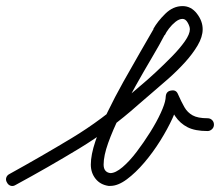

<svg xmlns="http://www.w3.org/2000/svg" viewBox="-40 -580 722 630"><path d="M-17 19Q-22 11 -19.5 3Q-17 -5 -9 -9Q96 -67 195.5 -127Q295 -187 385 -268Q396 -278 419.5 -297.5Q443 -317 470.5 -342.5Q498 -368 524 -394.5Q550 -421 566.5 -444.5Q583 -468 583 -484Q583 -493 576 -505.5Q569 -518 559 -518Q548 -518 536 -508.5Q524 -499 514.5 -486.5Q505 -474 501 -465Q501 -465 500 -465Q500 -465 500 -465Q484 -434 458.5 -391Q433 -348 405.5 -299Q378 -250 354 -201.5Q330 -153 315 -111Q300 -69 300 -40Q300 -15 322 -12Q322 -12 322 -12Q339 -12 362 -31.5Q385 -51 408.5 -82Q432 -113 453 -146.5Q474 -180 487.5 -209.5Q501 -239 503 -255Q503 -255 503 -254Q503 -254 503 -254Q503 -257 503.5 -259.5Q504 -262 504 -265Q506 -281 522 -283Q538 -286 544 -271Q555 -246 565 -228.5Q575 -211 592 -201.5Q609 -192 641 -192Q650 -192 656 -186Q662 -180 662 -171Q662 -162 655.5 -156Q649 -150 641 -150Q600 -150 575.5 -162.5Q551 -175 535 -198.5Q519 -222 506 -255Q503 -262 509 -267Q515 -272 523 -273Q532 -275 539.5 -272Q547 -269 546 -261Q546 -257 545 -250Q545 -250 545 -250Q545 -249 545 -249Q542 -227 526 -192Q510 -157 486 -118.5Q462 -80 433.5 -46.5Q405 -13 376 8.5Q347 30 322 30Q319 30 316 30Q289 26 273.5 6.5Q258 -13 258 -40Q258 -72 273 -116.5Q288 -161 312.5 -211.5Q337 -262 365 -312Q393 -362 419 -407Q445 -452 464 -485Q464 -485 464 -485Q463 -485 463 -485Q477 -510 502.5 -535Q528 -560 559 -560Q587 -560 606 -535.5Q625 -511 625 -484Q625 -459 608.5 -431Q592 -403 566.5 -375Q541 -347 511.5 -321Q482 -295 456 -273Q430 -251 413 -236Q321 -154 219.5 -92.5Q118 -31 11 27Q3 32 -5 29.5Q-13 27 -17 19Z"/></svg>

Font: FRB American Cursive Medium
Style: Italic
Weight: 500
Italic angle: -25°
Version: Version 2.0;Modular Font Editor K font №1